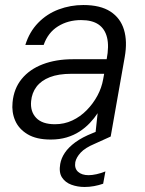

<svg xmlns="http://www.w3.org/2000/svg" viewBox="-20 -544 579 765"><path d="M182 12Q125 12 90 -9Q55 -30 40.5 -63.5Q26 -97 30 -136Q35 -191 66.5 -229.5Q98 -268 150.5 -288Q203 -308 270 -308H405Q415 -360 406.5 -394.5Q398 -429 372.5 -446.5Q347 -464 303 -464Q251 -464 211 -439Q171 -414 154 -365H81Q97 -417 132 -453Q167 -489 214 -506.5Q261 -524 312 -524Q380 -524 420 -498Q460 -472 474 -425.5Q488 -379 477 -317L421 0H359L369 -93Q356 -73 338 -54Q320 -35 297 -20Q274 -5 245.5 3.5Q217 12 182 12ZM199 -49Q236 -49 268 -64Q300 -79 325.5 -105Q351 -131 368 -162.5Q385 -194 391 -228L395 -250H265Q213 -250 178.5 -236.5Q144 -223 125.5 -198.5Q107 -174 104 -141Q100 -100 124 -74.5Q148 -49 199 -49ZM317 201Q289 201 264.5 192Q240 183 227 163Q214 143 220 109Q224 86 238.5 64.5Q253 43 280 23Q307 3 350 -14L409 -38L421 0L357 29Q319 45 301.5 64Q284 83 280 102Q276 127 291 140.5Q306 154 333 154Q347 154 365 150Q383 146 400 139L391 188Q374 194 355 197.5Q336 201 317 201Z"/></svg>

Font: DM Sans 12pt Light
Style: Italic
Weight: 300
Italic angle: -10°
Version: Version 4.004;gftools[0.9.30]